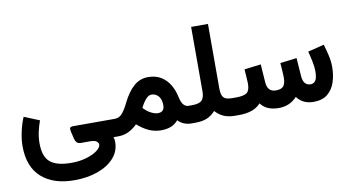

<svg xmlns="http://www.w3.org/2000/svg" viewBox="-86 -895 2498 1366"><g transform="rotate(-10 1162.5 -212.0)"><path d="M183.1 -209Q169.4 -171.4 160.4 -130.9Q151.4 -90.3 151.4 -48.8Q151.4 49.3 199.5 88.6Q247.6 127.9 351.1 127.9Q411.6 127.9 460.9 113Q510.3 98.1 539.3 76.2Q568.4 54.2 568.4 32.7Q568.4 22.9 556.2 11.5Q543.9 0 507.8 0H444.3Q421.9 0 412.4 -10.3Q402.8 -20.5 398.9 -36.6L386.2 -90.3Q380.9 -112.8 386 -119.9Q391.1 -127 410.2 -127H711.4V0H677.2Q681.6 12.2 682.4 20.8Q683.1 29.3 683.1 36.1Q683.1 101.6 639.6 150.4Q596.2 199.2 521 226.3Q445.8 253.4 351.6 253.4Q200.7 253.4 114.7 176.8Q28.8 100.1 28.8 -49.3Q28.8 -96.7 41.3 -153.6Q53.7 -210.4 72.8 -253.9Z M850.6 -62.5Q820.3 -32.2 786.1 -16.1Q752 0 712.9 0H691.9V-127H710Q743.7 -127.4 766.4 -156.2Q789.1 -185.1 808.1 -225.1Q843.8 -298.3 888.4 -338.4Q933.1 -378.4 992.7 -378.4Q1048.3 -378.4 1086.9 -354.2Q1125.5 -330.1 1148.9 -290.3Q1172.4 -250.5 1182.1 -204.1Q1191.4 -160.2 1206.8 -143.6Q1222.2 -127 1241.2 -127H1254.4V0H1240.7Q1213.4 0 1188.5 -9.8Q1163.6 -19.5 1144.5 -40Q1121.1 -12.7 1090.8 -1Q1060.5 10.7 1021 10.7Q973.1 10.7 931.9 -8.3Q890.6 -27.3 850.6 -62.5ZM916 -169.4Q942.4 -141.1 970 -127.2Q997.6 -113.3 1018.6 -113.3Q1065.9 -113.3 1065.9 -162.1Q1065.9 -205.1 1045.9 -228.3Q1025.9 -251.5 995.1 -251.5Q974.1 -251.5 953.9 -228.5Q933.6 -205.6 916 -169.4Z M1414.6 -59.1Q1388.2 -29.8 1355 -14.9Q1321.8 0 1265.6 0H1234.9V-127H1266.6Q1319.3 -127 1338.4 -146.7Q1357.4 -166.5 1357.4 -209.5V-676.8H1479V-209.5Q1479 -164.1 1494.9 -145.5Q1510.7 -127 1556.2 -127H1571.8V0H1557.1Q1507.8 0 1474.1 -15.1Q1440.4 -30.3 1414.6 -59.1Z M2125 -127Q2146 -127 2159.7 -145.3Q2173.3 -163.6 2173.3 -215.8Q2173.3 -241.7 2165.3 -282Q2157.2 -322.3 2147.5 -358.9L2264.6 -388.2Q2276.9 -348.1 2286.6 -305.9Q2296.4 -263.7 2296.4 -223.1Q2296.4 -165.5 2280.3 -114.7Q2264.2 -64 2226.6 -32.2Q2189 -0.5 2125.5 0Q2045.4 0 2004.4 -57.1Q1951.7 0 1872.6 0Q1783.2 0 1742.2 -56.6Q1716.3 -27.3 1676.8 -13.7Q1637.2 0 1585.9 0H1552.2V-127H1586.9Q1642.1 -127 1663.8 -143.6Q1685.5 -160.2 1685.5 -209.5Q1685.5 -220.7 1683.3 -253.7Q1681.2 -286.6 1679.2 -313.5L1798.8 -328.1L1808.1 -197.3Q1813 -127 1873.5 -127Q1913.1 -127 1928.7 -146Q1944.3 -165 1944.3 -209.5Q1944.3 -216.3 1943.4 -234.1Q1942.4 -252 1940.9 -273.7Q1939.5 -295.4 1938 -313.5L2057.6 -328.1L2066.9 -197.3Q2071.8 -127 2125 -127Z"/></g></svg>

Font: Vazir FD-WOL-UI
Style: Bold-FD-WOL-UI
Weight: 700
Designer: Saber Rastikerdar
Foundry: Saber Rastikerdar
Version: Version 30.0.0